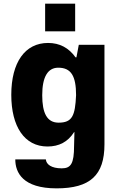

<svg xmlns="http://www.w3.org/2000/svg" viewBox="-20 -795 667 1055"><path d="M228 -623H393V-775H228ZM291 240C475 240 554 168 554 -2V-549H413L400 -480H395C358 -532 308 -559 244 -559C118 -559 42 -453 42 -274C42 -100 114 10 241 10C304 10 353 -15 387 -69H389C388 -41 387 -13 387 7C387 105 369 130 319 130C262 130 234 108 232 81H64C64 153 105 240 291 240ZM302 -121C238 -121 212 -174 212 -272C212 -373 243 -423 300 -423C371 -423 398 -377 398 -272C393 -159 377 -121 302 -121Z"/></svg>

Font: Kathrein 85 Heavy
Style: Regular
Weight: 900
Designer: Lazydogs Typefoundry, based on Open Sans by Ascender Corporation
Foundry: Lazydogs Typefoundry
Version: Version 1.003;PS 001.003;hotconv 1.0.88;makeotf.lib2.5.64775